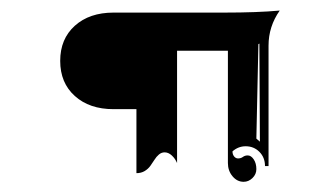

<svg xmlns="http://www.w3.org/2000/svg" viewBox="-20 -493 641 369"><path d="M198.2 -468.8H411.1Q474.6 -468.8 517.6 -472.7Q496.1 -442.1 496.1 -405.3V-173.8H489.3Q489.3 -190.4 478.5 -201.2Q467.8 -211.9 452.1 -211.9Q438 -211.9 426.8 -202.1Q426.8 -196.3 429.9 -192.4Q433.1 -188.5 437.5 -188.5Q442.9 -188.5 446.8 -191.4Q450.7 -194.3 456.1 -194.3Q462.6 -194.3 467.7 -186.6Q472.7 -179 472.7 -168Q472.7 -158 465.2 -150.8Q457.8 -143.6 448.2 -143.6Q435.8 -143.6 426.9 -154.2Q418 -164.8 418 -179.7V-395.5H320.3V-179.7Q316.7 -188.2 310.2 -194.2Q303.7 -200.2 296.4 -200.2Q290.3 -200.2 285.4 -196Q280.5 -191.9 276.9 -186Q273.2 -180.2 269 -174.3Q264.9 -168.5 258.1 -164.3Q251.2 -160.2 242.2 -160.2V-283.2H198.2Q151.9 -283.2 123.8 -308.5Q95.7 -333.7 95.7 -376Q95.7 -418.2 123.8 -443.5Q151.9 -468.8 198.2 -468.8ZM472.7 -226.6 479.5 -220.7 478.5 -409.2 476.6 -408.2Z"/></svg>

Font: AgreloyInT3
Style: Medium
Weight: 400
Designer: gluk
Foundry: gluk
Version: Version 0.27